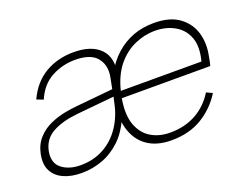

<svg xmlns="http://www.w3.org/2000/svg" viewBox="-86 -674 1089 848"><g transform="rotate(-20 458.5 -250.0)"><path d="M593 7Q523 7 478.5 -25Q434 -57 417.5 -116Q401 -175 417 -255Q440 -373 514.5 -440Q589 -507 694 -507Q769 -507 812.5 -475.5Q856 -444 871 -394Q886 -344 874 -286Q873 -278 870.5 -267Q868 -256 865 -243H449Q436 -169 453.5 -121Q471 -73 509.5 -50Q548 -27 599 -27Q668 -27 721 -56.5Q774 -86 807 -140L835 -127Q798 -67 737.5 -30Q677 7 593 7ZM835 -275Q852 -340 836 -383.5Q820 -427 780 -450Q740 -473 687 -473Q638 -473 591 -452Q544 -431 508.5 -387.5Q473 -344 456 -275ZM429 -236 421 -165Q395 -102 355 -64.5Q315 -27 268 -10Q221 7 171 7Q122 7 86.5 -9Q51 -25 35 -56Q19 -87 28 -133Q37 -177 63 -205Q89 -233 123 -248Q157 -263 190.5 -269.5Q224 -276 249 -278L423 -295L433 -346Q444 -400 415 -436.5Q386 -473 312 -473Q253 -473 201.5 -445.5Q150 -418 123 -355L92 -367Q125 -438 183.5 -472.5Q242 -507 318 -507Q401 -507 442 -465.5Q483 -424 467 -346L449 -257ZM417 -262 241 -245Q170 -238 123.5 -213Q77 -188 66 -134Q56 -80 90 -53.5Q124 -27 178 -27Q239 -27 287 -53.5Q335 -80 366.5 -126.5Q398 -173 410 -231Z"/></g></svg>

Font: Albert Sans ExtraLight
Style: Italic
Weight: 250
Italic angle: -11.25°
Designer: Andreas Rasmussen
Foundry: a.Foundry
Version: Version 1.025